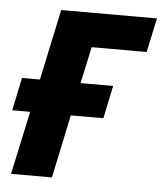

<svg xmlns="http://www.w3.org/2000/svg" viewBox="-53 -585 532 625"><g transform="rotate(5 213.5 -272.5)"><path d="M5.9 0 50.3 -206.5H-8.3L14.2 -314H72.8L122.1 -545.4H435.1L411.1 -433.6H231.4L205.6 -314H312L289.6 -206.5H183.1L139.6 0Z"/></g></svg>

Font: Open Sans SemiCondensed
Style: Bold Italic
Weight: 700
Width: 4
Italic angle: -12°
Designer: Monotype Design Team
Foundry: Monotype Imaging Inc.
Version: Version 3.003